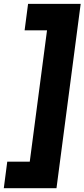

<svg xmlns="http://www.w3.org/2000/svg" viewBox="-52 -860 440 1000"><path d="M242.2 120.1H-32.2L-14.2 -18.1H103L192.9 -702.1H76.2L94.2 -839.8H368.2Z"/></svg>

Font: Cooper Hewitt
Style: Bold Italic
Weight: 712
Designer: Village Type and Design LLC
Foundry: Cooper Hewitt Smithsonian Design Museum
Version: 1.000